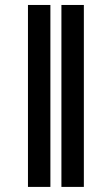

<svg xmlns="http://www.w3.org/2000/svg" viewBox="-20 -734 434 754"><path d="M177.9 -714.5V0H89.8V-714.5ZM309.3 -714.5V0H221.2V-714.5Z"/></svg>

Font: InterMG
Style: Bold
Weight: 700
Designer: Rasmus Andersson
Foundry: rsms
Version: Version 3.019;December 26, 2023;FontCreator 15.0.0.2955 64-b